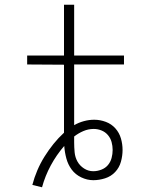

<svg xmlns="http://www.w3.org/2000/svg" viewBox="-20 -755 640 813"><path d="M158 38 117 28Q125 -3 138 -33.5Q151 -64 168.5 -92Q186 -120 206.5 -145.5Q227 -171 251 -193Q251 -194 251 -194.5Q251 -195 251 -195V-197Q251 -198 251 -199Q251 -200 251 -201V-481L95 -482V-520H251V-735H294V-520H505V-482H294V-225Q313 -236 335 -242Q357 -248 379 -248Q404 -248 428 -239Q452 -230 468.5 -211.5Q485 -193 492 -169Q499 -145 499 -120Q499 -95 492 -70Q485 -45 467.5 -26.5Q450 -8 425 0Q400 8 375 8Q349 8 324 -4Q299 -16 283.5 -37Q268 -58 261 -84Q254 -110 252 -137Q219 -99 195 -54.5Q171 -10 158 38ZM375 -30Q392 -30 409 -36.5Q426 -43 437 -56Q448 -69 452.5 -86Q457 -103 457 -120Q457 -137 452.5 -153.5Q448 -170 437 -183Q426 -196 410 -202.5Q394 -209 377 -209Q354 -209 333 -200Q312 -191 294 -177Q294 -170 294 -164Q294 -158 294 -152Q294 -131 296 -110Q298 -89 308 -71Q318 -53 336 -41.5Q354 -30 375 -30Z"/></svg>

Font: Iosevka SS04 XLt Ex
Style: Regular
Weight: 200
Width: 7
Monospace: yes
Designer: Belleve Invis
Foundry: Belleve Invis
Version: Version 19.0.0; ttfautohint (v1.8.4)